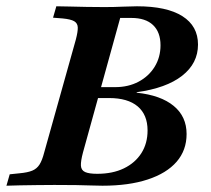

<svg xmlns="http://www.w3.org/2000/svg" viewBox="-39 -591 673 611"><path d="M132.3 -2.4Q107.3 -2.4 79 -2Q50.8 -1.6 25 -1.2Q-0.8 -0.8 -18.5 0L-8.1 -36.3L22.6 -39.5Q49.2 -41.9 63.7 -48Q78.2 -54 86.7 -67.3Q95.2 -80.6 101.6 -105.6L202.4 -465.3Q208.9 -490.3 208.5 -503.6Q208.1 -516.9 197.2 -523.4Q186.3 -529.8 160.5 -532.3L129.8 -534.7L140.3 -571Q158.1 -571 183.1 -570.2Q208.1 -569.4 236.7 -569Q265.3 -568.5 291.1 -568.5H296Q324.2 -568.5 351.6 -569.8Q379 -571 396.8 -571Q491.9 -571 541.5 -539.5Q591.1 -508.1 591.1 -449.2Q591.1 -389.5 540.7 -350Q490.3 -310.5 396 -297.6V-296Q472.6 -287.9 513.7 -254Q554.8 -220.2 554.8 -164.5Q554.8 -112.9 523 -76.2Q491.1 -39.5 431 -19.8Q371 0 287.1 0Q270.2 0 250 -0.8Q229.8 -1.6 202.8 -2Q175.8 -2.4 136.3 -2.4ZM270.2 -37.9Q319.4 -37.9 355.2 -55.2Q391.1 -72.6 410.9 -103.6Q430.6 -134.7 430.6 -175.8Q430.6 -225.8 399.2 -252.4Q367.7 -279 308.1 -279H261.3L271 -313.7H327.4Q369.4 -313.7 402 -331Q434.7 -348.4 453.2 -378.6Q471.8 -408.9 471.8 -446.8Q471.8 -488.7 448 -511.3Q424.2 -533.9 379 -533.9H343.5L225 -105.6Q217.7 -78.2 218.5 -63.7Q219.4 -49.2 231.9 -43.5Q244.4 -37.9 270.2 -37.9Z"/></svg>

Font: Playfair 9pt
Style: Bold Italic
Weight: 700
Italic angle: -15.6°
Designer: Claus Eggers Sørensen
Foundry: Claus Eggers Sørensen
Version: Version 2.203